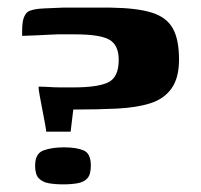

<svg xmlns="http://www.w3.org/2000/svg" viewBox="-20 -480 526 503"><path d="M165 -135H101Q101 -139 98 -155.5Q95 -172 91 -192.5Q87 -213 84 -229.5Q81 -246 81 -253Q95 -253 110 -252Q125 -251 140.5 -251Q156 -251 171 -251Q237 -251 264 -264.5Q291 -278 291 -323Q291 -362 266.5 -376Q242 -390 177 -390H130Q122 -390 107.5 -389Q93 -388 77.5 -387.5Q62 -387 51 -386.5Q40 -386 38 -386Q38 -390 38 -400.5Q38 -411 39.5 -422Q41 -433 46.5 -442Q52 -451 62 -453Q73 -457 96.5 -458Q120 -459 144 -460Q163 -460 185 -460Q207 -460 229.5 -460Q252 -460 271 -460Q339 -459 377.5 -447Q416 -435 432.5 -406Q449 -377 449 -324Q449 -276 429.5 -248.5Q410 -221 374 -209.5Q338 -198 286.5 -195.5Q235 -193 172 -193ZM72 -46Q72 -78 94 -86Q116 -94 148 -94Q180 -94 199 -86Q218 -78 218 -46Q218 -23 209 -13Q200 -3 183.5 0Q167 3 145 3Q124 3 107.5 0Q91 -3 81.5 -13Q72 -23 72 -46Z"/></svg>

Font: Genos
Style: Bold
Weight: 700
Designer: Robert E. Leuschke
Foundry: Robert E. Leuschke
Version: Version 1.010